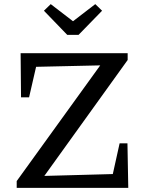

<svg xmlns="http://www.w3.org/2000/svg" viewBox="-20 -911 703 931"><path d="M61 0V-33L466 -594L155 -587L121 -439H82L80 -653H599V-620L195 -58L527 -67L560 -216H598L602 0ZM306 -742 193 -859 226 -891 334 -808 442 -891 475 -859 361 -742Z"/></svg>

Font: Piazzolla 24pt Medium
Style: Regular
Weight: 500
Designer: Juan Pablo del Peral
Foundry: Huerta Tipografica
Version: Version 2.005